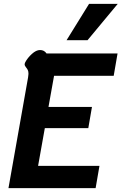

<svg xmlns="http://www.w3.org/2000/svg" viewBox="-20 -978 632 998"><path d="M126 -576Q128 -590 128 -594Q128 -607 124.5 -614Q121 -621 114.5 -629Q108 -637 108 -643Q108 -647 111 -654Q123 -677 145.5 -697.5Q168 -718 188 -718Q210 -718 222 -700H591L571 -584H261L232 -422H458L439 -312H213L178 -116H497L477 0H24ZM443 -958H592L435 -769H326Z"/></svg>

Font: Niramit
Style: Bold Italic
Weight: 700
Italic angle: -10°
Designer: Katatrad Aksorn Co.,Ltd.
Foundry: Cadson Demak Co.,Ltd.
Version: Version 1.001; ttfautohint (v1.6)